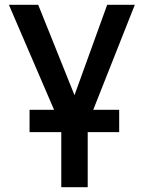

<svg xmlns="http://www.w3.org/2000/svg" viewBox="-20 -550 597 799"><path d="M103 -93H205L17 -530H139L290 -154L426 -530H541L368 -93H476V0H345V229H235V0H103Z"/></svg>

Font: .
Style: 
Weight: 500
Designer: A.Korolkova, Vitaly Kuzmin
Foundry: ParaType Ltd
Version: Version 1.000; Glyphs 3.2, build 3192.0